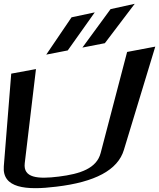

<svg xmlns="http://www.w3.org/2000/svg" viewBox="-42 -975 836 1009"><path d="M267 -47C156 -33 79 -40 88 -117L147 -612L17 -588L-22 -101C-31 14 94 26 254 6C457 -18 577 -81 609 -187L774 -730L626 -702L487 -171C466 -90 380 -61 267 -47ZM314 -710 456 -910 334 -884 201 -688ZM509 -748 666 -955 539 -927 391 -725Z"/></svg>

Font: Gamestation Warped
Style: Italic
Weight: 400
Designer: Jonas Hecksher
Foundry: Jonas Hecksher, Playtypeª, e-types AS
Version: Version 1.003